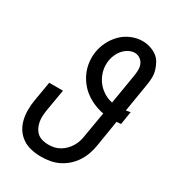

<svg xmlns="http://www.w3.org/2000/svg" viewBox="-182 -845 863 955"><g transform="rotate(30 250.0 -367.5)"><path d="M203 8Q174 8 146.5 2Q119 -4 96.5 -19Q74 -34 59 -56.5Q44 -79 37.5 -106Q31 -133 31 -161.5Q31 -190 36 -219L55 -331H134L113 -208Q110 -190 109 -172.5Q108 -155 111 -138.5Q114 -122 121.5 -107Q129 -92 141 -81.5Q153 -71 170 -66.5Q187 -62 204 -62Q221 -62 237.5 -65.5Q254 -69 269.5 -78Q285 -87 297.5 -100Q310 -113 319 -128Q328 -143 333 -159.5Q338 -176 340 -192L364 -333Q336 -338 309 -349.5Q282 -361 259.5 -377.5Q237 -394 219.5 -416.5Q202 -439 191 -465Q180 -491 176.5 -520.5Q173 -550 178 -580Q183 -611 198 -640.5Q213 -670 236.5 -693.5Q260 -717 291.5 -730Q323 -743 354 -743Q376 -743 397.5 -736.5Q419 -730 436 -718Q453 -706 463.5 -687.5Q474 -669 480 -648Q486 -627 485 -604.5Q484 -582 480 -560L454 -402Q460 -403 466.5 -404.5Q473 -406 479 -407L467 -332Q461 -332 454.5 -331Q448 -330 442 -330L418 -181Q414 -156 405.5 -131Q397 -106 382.5 -83.5Q368 -61 348 -43Q328 -25 304 -13Q280 -1 254 3.5Q228 8 203 8ZM375 -402 403 -571Q406 -588 406.5 -605.5Q407 -623 401 -638Q395 -653 381 -663Q367 -673 350 -673Q333 -673 316 -664Q299 -655 286.5 -641Q274 -627 266.5 -610Q259 -593 256 -576Q251 -545 258 -516Q265 -487 281.5 -463.5Q298 -440 322 -424Q346 -408 375 -402Z"/></g></svg>

Font: Iosevka Curly
Style: Italic
Weight: 400
Italic angle: -9°
Monospace: yes
Designer: Belleve Invis
Foundry: Belleve Invis
Version: Version 22.1.2; ttfautohint (v1.8.4)